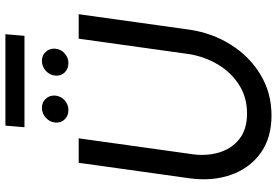

<svg xmlns="http://www.w3.org/2000/svg" viewBox="-177 -834 1024 710"><g transform="rotate(-90 335.0 -479.0)"><path d="M263 13Q179 13 123 -28Q67 -69 43 -138.2Q19 -207.5 31 -292L88 -700H178.5L121.5 -292Q111.5 -233.5 125 -184.8Q138.5 -136 174.8 -106.8Q211 -77.5 270 -77.5Q330 -77.5 376 -106.8Q422 -136 451.2 -184.8Q480.5 -233.5 490 -292L547 -700H637.5L580.5 -292Q568.5 -207.5 525.2 -138.2Q482 -69 414.5 -28Q347 13 263 13ZM283 -738Q262 -738 248.5 -751.8Q235 -765.5 237 -787Q238.5 -807 254.5 -821.5Q270.5 -836 291.5 -836Q312 -836 325 -821.5Q338 -807 336.5 -787Q334.5 -765.5 319 -751.8Q303.5 -738 283 -738ZM456.5 -738Q435.5 -738 422 -751.8Q408.5 -765.5 410.5 -787Q412 -807 428 -821.5Q444 -836 465 -836Q485.5 -836 498.5 -821.5Q511.5 -807 510 -787Q508 -765.5 492.5 -751.8Q477 -738 456.5 -738ZM225.5 -971H563.5L557.5 -900.5H219.5Z"/></g></svg>

Font: Urbanist Medium
Style: Italic
Weight: 500
Italic angle: -8°
Designer: Corey Hu
Foundry: Corey Hu
Version: Version 1.330; ttfautohint (v1.8.4.7-5d5b)